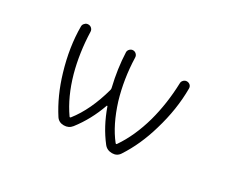

<svg xmlns="http://www.w3.org/2000/svg" viewBox="-91 -787 1182 1008"><g transform="rotate(30 500.0 -283.5)"><path d="M358.4 -77.1Q362.3 -71.3 367.2 -77.1Q436.5 -165 474.6 -304.7Q476.6 -311.5 474.6 -318.4Q450.2 -419.9 446.3 -517.6Q446.3 -528.3 454.6 -536.6Q462.9 -544.9 474.1 -544.9Q485.4 -544.9 493.7 -536.6Q502 -528.3 502 -516.6Q505.9 -389.6 540 -274.4Q578.1 -152.3 637.7 -77.1Q642.6 -71.3 646.5 -77.1Q705.1 -162.1 738.3 -281.2Q768.6 -392.6 772.5 -517.6Q772.5 -528.3 780.8 -536.6Q789.1 -544.9 800.3 -544.9Q811.5 -544.9 820.3 -537.1Q828.1 -529.3 828.1 -517.6Q828.1 -391.6 788.1 -257.8Q753.9 -138.7 692.4 -44.9Q676.8 -21.5 647.5 -21.5Q617.2 -21.5 599.6 -43.9Q540 -120.1 503.9 -222.7Q502.9 -224.6 501 -224.6Q499 -224.6 499 -222.7Q463.9 -123 402.3 -43.9Q384.8 -21.5 355 -21.5Q325.2 -21.5 309.6 -44.9Q249 -138.7 213.9 -257.8Q173.8 -392.6 173.8 -516.6Q173.8 -528.3 182.6 -536.1Q190.4 -544.9 202.6 -544.9Q214.8 -544.9 223.1 -536.6Q231.4 -528.3 231.4 -516.6Q235.4 -392.6 265.6 -281.2Q298.8 -162.1 358.4 -77.1Z"/></g></svg>

Font: Rounded Mgen+ 1mn light
Style: Regular
Weight: 200
Designer: [Source Han Sans]
Ryoko NISHIZUKA  (kana & ideographs); Paul D. Hunt (Latin, Greek & Cyrillic); Wenlong ZHANG  (bopomofo
Version: Version 1.059.20150602